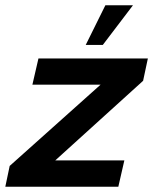

<svg xmlns="http://www.w3.org/2000/svg" viewBox="-49 -710 582 730"><path d="M456.5 -689.9 341.8 -539.1H276.9L351.6 -689.9ZM513.2 -487.8 495.1 -402.8 161.1 -100.1H423.8L400.9 0H-28.8L-12.2 -79.1L333.5 -388.2H74.2L97.2 -487.8Z"/></svg>

Font: HK Grotesk Legacy
Style: Bold Italic
Weight: 700
Italic angle: -13°
Designer: Alfredo Marco Pradil
Foundry: Hanken Design Co.
Version: Version 2.022;PS 002.022;hotconv 1.0.88;makeotf.lib2.5.64775